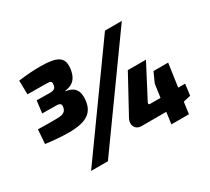

<svg xmlns="http://www.w3.org/2000/svg" viewBox="-135 -927 1264 1156"><g transform="rotate(-30 497.0 -349.0)"><path d="M383 -383C390 -443 372 -485 304 -493L307 -496C375 -504 393 -550 399 -594C409 -671 371 -698 246 -698C204 -698 150 -695 96 -687L98 -591C152 -590 196 -590 229 -590C259 -590 265 -584 263 -568C262 -544 253 -531 222 -531L128 -532L117 -447L213 -446C244 -446 249 -436 246 -417C242 -392 228 -376 179 -376C142 -376 113 -375 47 -377L40 -279C90 -272 152 -267 202 -267C333 -267 374 -312 383 -383ZM694 -690 199 0H316L811 -690ZM952 -172H904L927 -333H825L794 -264L781 -172H709C700 -172 696 -176 701 -187L820 -415H694L555 -160C535 -123 553 -82 597 -82H769L758 -1H880L891 -82L942 -94Z"/></g></svg>

Font: Exo 2 Extra Bold
Style: Italic
Weight: 800
Italic angle: -8°
Designer: Natanael Gama
Version: Version 1.001;PS 001.001;hotconv 1.0.88;makeotf.lib2.5.64775